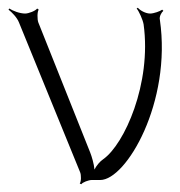

<svg xmlns="http://www.w3.org/2000/svg" viewBox="-20 -465 466 496"><path d="M2 -440C10 -434 24 -420 29 -407L187 -20C190 -13 190 4 186 9L190 11C193 6 209 0 217 0H239C306 0 424 -201 393 -414C391 -422 397 -433 402 -437L399 -440C394 -436 377 -430 368 -430C356 -430 342 -438 336 -445L333 -443C339 -436 349 -414 351 -402C372 -249 301 -92 247 -54C238 -48 229 -37 224 -27C223 -41 217 -61 213 -71L79 -407C76 -415 76 -435 80 -440L76 -443C72 -437 54 -430 45 -430C31 -430 13 -437 4 -443Z"/></svg>

Font: Armata Saber
Style: Rg
Weight: 400
Designer: Jasper
Foundry: Cannot Into Space Fonts
Version: Version 0.970